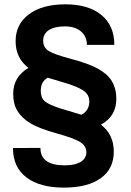

<svg xmlns="http://www.w3.org/2000/svg" viewBox="-20 -646 605 888"><path d="M518.1 -189Q518.1 -108.4 446.8 -69.3Q506.3 -24.4 506.3 55.2Q506.3 134.8 446 178.2Q385.7 221.7 275.1 221.7Q164.6 221.7 102.3 174.6Q40 127.4 40 38.6L167 38.1Q167 118.7 278.8 118.7Q327.6 118.7 353.5 102.5Q379.4 86.4 379.4 57.9Q379.4 29.3 351.1 11.2Q322.8 -6.8 243.2 -28.8Q163.6 -50.8 122.6 -74.7Q81.5 -98.6 61 -132.8Q41 -164.1 41 -211.9Q41 -290.5 111.8 -332Q52.2 -377 52.2 -455.6Q52.2 -534.2 114 -580.1Q175.8 -626 282.5 -626Q389.2 -626 449 -576.7Q508.8 -527.3 508.8 -438.5H381.8Q381.8 -477.1 354.7 -500.5Q327.6 -523.9 280 -523.9Q232.4 -523.9 206.1 -506.8Q179.7 -489.7 179.7 -458.5Q179.7 -427.2 203.9 -411.1Q228 -395 309.1 -373.5Q390.1 -352.1 433.3 -328.1Q476.6 -304.2 498 -270H497.6Q518.1 -235.4 518.1 -189ZM168.5 -225.1Q168.5 -194.3 186.5 -178.2Q204.6 -162.1 259.3 -144.5L356.9 -115.2Q393.1 -135.3 393.1 -176.8Q393.1 -204.1 373 -221.4Q353 -238.8 301.3 -256.3L201.2 -286.6Q168.5 -269.5 168.5 -225.1Z"/></svg>

Font: Yantramanav
Style: Bold
Weight: 700
Version: Version 1.001;PS 1.0;hotconv 1.0.72;makeotf.lib2.5.5900; ttf